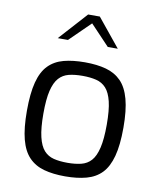

<svg xmlns="http://www.w3.org/2000/svg" viewBox="-86 -833 749 907"><g transform="rotate(10 288.5 -380.0)"><path d="M288 6Q230 6 186.5 -6Q143 -18 114 -48Q85 -78 71 -131.5Q57 -185 57 -268Q57 -352 71 -405.5Q85 -459 114 -488.5Q143 -518 186.5 -529.5Q230 -541 288 -541Q346 -541 389.5 -529Q433 -517 462 -487.5Q491 -458 505.5 -404.5Q520 -351 520 -268Q520 -184 505.5 -130.5Q491 -77 462.5 -47.5Q434 -18 390 -6Q346 6 288 6ZM288 -59Q325 -59 353.5 -66Q382 -73 401 -94Q420 -115 430 -157Q440 -199 440 -268Q440 -338 430 -379Q420 -420 401 -441Q382 -462 353.5 -469Q325 -476 288 -476Q250 -476 222 -469Q194 -462 175 -441Q156 -420 146 -379Q136 -338 136 -268Q136 -199 146 -157Q156 -115 175 -94Q194 -73 222 -66Q250 -59 288 -59ZM141 -631 263 -766H319L429 -631H381L289 -728L190 -631Z"/></g></svg>

Font: Exo Thin
Style: Regular
Weight: 400
Version: Version 2.000